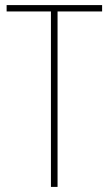

<svg xmlns="http://www.w3.org/2000/svg" viewBox="-20 -827 427 754"><path d="M206 -93H180V-782H6V-807H381V-782H206Z"/></svg>

Font: Noto Sans Kannada UI Condensed Thin
Style: Regular
Weight: 100
Width: 3
Designer: Jelle Bosma - Monotype Design Team
Foundry: Monotype Imaging Inc.
Version: Version 2.005; ttfautohint (v1.8.4.7-5d5b)